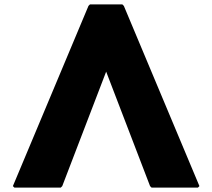

<svg xmlns="http://www.w3.org/2000/svg" viewBox="-20 -852 971 879"><path d="M547 -825 540 -832H392L385 -825L39 0L46 7H258L265 0L466 -524L667 0L674 7H886L893 0Z"/></svg>

Font: Hussar Woodtype
Style: Blk
Weight: 900
Foundry: Cannot Into Space Fonts
Version: Version 1.07